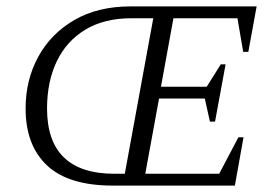

<svg xmlns="http://www.w3.org/2000/svg" viewBox="-20 -580 850 600"><path d="M333 0Q194 0 127 -63Q60 -126 60 -241Q60 -330 99.5 -402.5Q139 -475 212.5 -517.5Q286 -560 388 -560H782L756 -418H740L722 -523H522L483 -309H626L670 -379H685L652 -200H636L620 -272H477L434 -37H665L725 -151H741L714 0ZM338 -37H370L459 -523H391Q306 -523 247 -487.5Q188 -452 157.5 -388.5Q127 -325 127 -241Q127 -37 338 -37Z"/></svg>

Font: Spectral SC Light
Style: Italic
Weight: 300
Italic angle: -10°
Designer: Jean-Baptiste Levee
Foundry: Production Type
Version: Version 2.001